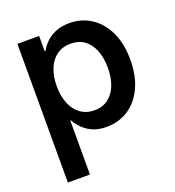

<svg xmlns="http://www.w3.org/2000/svg" viewBox="-134 -644 869 954"><g transform="rotate(-20 300.0 -167.0)"><path d="M62 204.1V-529.3H176.8V-448.7H181.2Q194.3 -472.7 215.6 -492.9Q236.8 -513.2 267.3 -525.6Q297.9 -538.1 337.9 -538.1Q403.8 -538.1 454.3 -504.6Q504.9 -471.2 533.7 -409.7Q562.5 -348.1 562.5 -264.2Q562.5 -180.2 534.2 -118.7Q505.9 -57.1 455.1 -23.4Q404.3 10.3 337.9 10.3Q297.9 10.3 267.8 -2.4Q237.8 -15.1 216.6 -35.9Q195.3 -56.6 182.1 -81.1H178.7V204.1ZM310.1 -87.9Q352.1 -87.9 381.8 -109.6Q411.6 -131.3 427.7 -170.9Q443.8 -210.4 443.8 -264.6Q443.8 -318.4 427.7 -357.7Q411.6 -397 382.1 -418.5Q352.5 -439.9 310.1 -439.9Q267.6 -439.9 237.1 -418.2Q206.5 -396.5 190.2 -357.2Q173.8 -317.9 173.8 -264.6Q173.8 -211.4 190.2 -171.6Q206.5 -131.8 237.3 -109.9Q268.1 -87.9 310.1 -87.9Z"/></g></svg>

Font: Inter Cardless Tabular Medium
Style: Regular
Weight: 500
Designer: Rasmus Andersson
Foundry: rsms
Version: Version 4.000;git-4fc901f